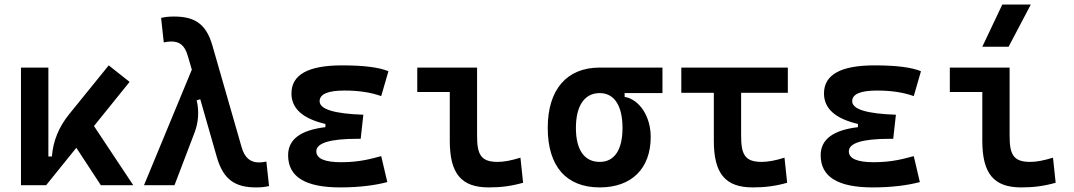

<svg xmlns="http://www.w3.org/2000/svg" viewBox="-20 -815 4728 845"><path d="M72.3 0H183.1L315.9 -164.6L423.8 0H566.4L393.6 -260.3L550.3 -454.6L458.5 -527.3L286.1 -314.5C238.8 -256.8 213.4 -193.8 208.5 -126.5H192.9V-517.6H72.3Z M1107.4 9.8C1128.9 9.8 1144 8.3 1164.1 3.9L1152.3 -104C1138.7 -101.1 1129.9 -100.1 1119.6 -100.1C1082.5 -100.1 1056.6 -119.6 1043 -168.5L914.6 -615.2C886.7 -712.4 834 -742.2 746.1 -742.2C724.1 -742.2 709.5 -740.7 689 -736.3L700.7 -628.4C714.8 -631.3 723.1 -632.3 733.9 -632.3C768.6 -632.3 792.5 -617.7 806.6 -568.8L824.2 -508.3L613.8 0H748L836.4 -231.9C852.5 -273.9 857.4 -322.8 845.7 -373.5L861.3 -378.4L934.6 -122.6C963.9 -21.5 1017.6 9.8 1107.4 9.8Z M1477.5 9.8C1561 9.8 1631.3 0.5 1684.6 -13.7L1657.7 -127.9C1614.7 -116.7 1564.5 -101.1 1481.4 -101.1C1408.7 -101.1 1372.1 -117.2 1372.1 -148.9C1372.1 -185.5 1432.1 -204.1 1551.8 -204.1H1567.4L1579.1 -310.1C1450.7 -314.5 1386.7 -334 1386.7 -369.6C1386.7 -400.9 1423.3 -416.5 1496.1 -416.5C1557.6 -416.5 1610.8 -408.7 1657.7 -392.1L1689.5 -501.5C1647.5 -519 1580.1 -527.3 1485.4 -527.3C1336.4 -527.3 1262.7 -486.3 1262.7 -403.8C1262.7 -337.4 1312 -293 1412.1 -269.5V-255.4C1302.2 -242.2 1248 -201.2 1248 -131.8C1248 -36.6 1323.7 9.8 1477.5 9.8Z M2130.9 9.8C2185.5 9.8 2230.5 3.9 2282.2 -10.7L2270.5 -121.1C2229 -108.4 2198.2 -102.5 2169.9 -102.5C2093.8 -102.5 2079.6 -137.7 2079.6 -219.7V-517.6H1816.4V-410.2H1959.5V-195.3C1959.5 -51.8 2009.3 9.8 2130.9 9.8Z M2619.6 9.8C2759.8 9.8 2843.8 -73.2 2843.8 -212.4C2843.8 -302.7 2794.4 -377.4 2729 -388.7V-405.3H2895.5V-517.6H2619.6C2474.1 -517.6 2390.6 -420.9 2390.6 -252C2390.6 -83 2472.2 9.8 2619.6 9.8ZM2619.6 -102.5C2551.8 -102.5 2514.6 -155.3 2514.6 -252C2514.6 -350.1 2552.7 -405.3 2619.6 -405.3C2683.1 -405.3 2719.7 -350.1 2719.7 -252C2719.7 -155.3 2684.1 -102.5 2619.6 -102.5Z M3293 9.8C3345.7 9.8 3394 3.9 3444.3 -10.7L3432.6 -121.1C3393.1 -108.4 3358.9 -102.5 3332 -102.5C3255.9 -102.5 3241.7 -137.7 3241.7 -219.7V-406.7H3447.3V-517.6H2978.5V-406.7H3121.6V-195.3C3121.6 -51.8 3171.4 9.8 3293 9.8Z M3821.3 9.8C3904.8 9.8 3975.1 0.5 4028.3 -13.7L4001.5 -127.9C3958.5 -116.7 3908.2 -101.1 3825.2 -101.1C3752.4 -101.1 3715.8 -117.2 3715.8 -148.9C3715.8 -185.5 3775.9 -204.1 3895.5 -204.1H3911.1L3922.9 -310.1C3794.4 -314.5 3730.5 -334 3730.5 -369.6C3730.5 -400.9 3767.1 -416.5 3839.8 -416.5C3901.4 -416.5 3954.6 -408.7 4001.5 -392.1L4033.2 -501.5C3991.2 -519 3923.8 -527.3 3829.1 -527.3C3680.2 -527.3 3606.4 -486.3 3606.4 -403.8C3606.4 -337.4 3655.8 -293 3755.9 -269.5V-255.4C3646 -242.2 3591.8 -201.2 3591.8 -131.8C3591.8 -36.6 3667.5 9.8 3821.3 9.8Z M4474.6 9.8C4529.3 9.8 4574.2 3.9 4626 -10.7L4614.3 -121.1C4572.8 -108.4 4542 -102.5 4513.7 -102.5C4437.5 -102.5 4423.3 -137.7 4423.3 -219.7V-517.6H4160.2V-410.2H4303.2V-195.3C4303.2 -51.8 4353 9.8 4474.6 9.8ZM4303.2 -609.4H4418.9L4516.6 -794.9H4391.1Z"/></svg>

Font: Cascadia Code NF SemiBold
Style: Regular
Weight: 600
Monospace: yes
Designer: Aaron Bell
Foundry: Saja Typeworks
Version: Version 2404.023